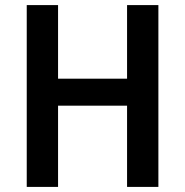

<svg xmlns="http://www.w3.org/2000/svg" viewBox="-20 -734 727 754"><path d="M602 0H479V-319H208V0H85V-714H208V-425H479V-714H602Z"/></svg>

Font: Noto Sans Gujarati SemiCondensed SemiBold
Style: Regular
Weight: 600
Width: 4
Designer: Jelle Bosma - Monotype Design Team, Universal Thirst
Foundry: Monotype Imaging Inc.
Version: Version 2.106; ttfautohint (v1.8.4.7-5d5b)